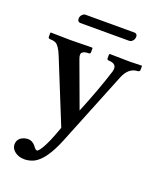

<svg xmlns="http://www.w3.org/2000/svg" viewBox="-149 -677 832 1001"><g transform="rotate(20 266.5 -176.5)"><path d="M432.1 -340.8 266.1 70.8Q217.8 189.9 161.1 219.7Q136.2 231.9 108.9 232.4Q70.3 232.4 46.9 209Q33.7 194.8 33.2 177.7Q33.2 140.6 71.8 129.4Q81.5 126.5 91.8 126.5Q113.8 126.5 131.8 147Q133.3 148.9 133.8 149.9Q146 166.5 152.8 167Q165 167 189.9 118.2Q202.6 92.8 214.8 61L232.9 12.2L91.8 -335.9Q71.8 -385.7 51.8 -396Q39.1 -401.9 20 -401.9Q11.2 -403.3 9.8 -409.2V-434.1L13.2 -436Q14.2 -436 119.1 -434.1L240.2 -436L244.1 -434.1V-410.2Q243.2 -402.8 235.8 -401.9Q194.3 -401.9 194.3 -378.4Q194.8 -369.1 199.2 -356.9L292 -105Q351.1 -250 383.8 -355Q397 -401.4 344.2 -401.9Q337.4 -402.8 335.9 -409.2V-433.1L339.8 -436Q340.8 -436 452.1 -434.1L516.1 -436L518.1 -434.1V-411.1Q516.6 -403.3 506.8 -401.9Q457 -400.4 432.1 -340.8ZM412.1 -535.2H138.2Q124 -536.6 123 -553.2Q123 -570.8 138.7 -581.5Q144 -584.5 147.9 -585H423.8Q437 -583.5 438 -567.9Q438 -548.8 421.9 -538.1Q416.5 -535.6 412.1 -535.2Z"/></g></svg>

Font: Linux Libertine O
Style: Semibold
Weight: 700
Designer: Philipp H. Poll
Foundry: Philipp H. Poll
Version: Version 5.0.0